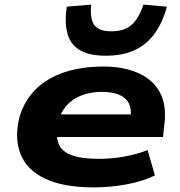

<svg xmlns="http://www.w3.org/2000/svg" viewBox="-20 -803 783 834"><path d="M389 11Q254 11 174.5 -27.5Q95 -66 68.5 -135.5Q42 -205 65 -296Q87 -368 136 -416Q185 -464 259.5 -489Q334 -514 431 -514Q513 -514 577.5 -487Q642 -460 674 -402.5Q706 -345 693 -253L688 -208H195L209 -306H571L546 -283Q553 -328 540 -353.5Q527 -379 497.5 -391.5Q468 -404 423 -404Q373 -404 332.5 -388Q292 -372 265.5 -340Q239 -308 230 -259L231 -262Q222 -212 234.5 -179Q247 -146 289.5 -129.5Q332 -113 410 -113Q467 -113 523 -123.5Q579 -134 621 -151L653 -41Q600 -15 529 -2Q458 11 389 11ZM440 -561Q366 -561 325.5 -586Q285 -611 272.5 -658.5Q260 -706 270 -774L376 -783Q370 -722 389.5 -694.5Q409 -667 464 -667Q519 -667 551 -694.5Q583 -722 603 -783L705 -774Q687 -707 653 -659Q619 -611 566.5 -586Q514 -561 440 -561Z"/></svg>

Font: Nunito Sans 7pt Expanded ExtraBold
Style: Italic
Weight: 800
Width: 7
Italic angle: -9°
Designer: Vernon Adams
Foundry: Vernon Adams
Version: Version 3.101;gftools[0.9.27]